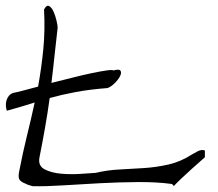

<svg xmlns="http://www.w3.org/2000/svg" viewBox="-52 -641 749 661"><path d="M38.1 -7.8Q19.5 -14.6 14.6 -23.4Q9.8 -32.2 14.6 -53.7Q26.4 -115.2 40.5 -172.4Q54.7 -229.5 67.4 -288.1Q44.9 -281.2 21 -273.9Q-2.9 -266.6 -28.3 -259.8Q-31.2 -266.6 -31.7 -276.4Q-32.2 -286.1 -29.8 -294.9Q-27.3 -303.7 -21.5 -311Q-15.6 -318.4 -5.9 -321.3Q4.9 -323.2 27.3 -329.1Q49.8 -335 79.1 -342.8Q90.8 -407.2 97.2 -472.7Q103.5 -538.1 99.6 -608.4Q108.4 -625 117.2 -620.1Q126 -615.2 132.3 -601.1Q138.7 -586.9 142.6 -569.8Q146.5 -552.7 146.5 -545.9Q140.6 -496.1 135.7 -449.2Q130.9 -402.3 125 -355.5Q160.2 -364.3 196.8 -373.5Q233.4 -382.8 263.7 -389.2Q293.9 -395.5 314.5 -398.4Q335 -401.4 338.9 -398.4Q358.4 -404.3 362.8 -397.5Q367.2 -390.6 361.3 -378.9Q355.5 -367.2 343.3 -355Q331.1 -342.8 318.4 -337.9Q255.9 -333 209 -324.2Q162.1 -315.4 119.1 -303.7Q112.3 -253.9 103.5 -203.6Q94.7 -153.3 84 -99.6Q78.1 -70.3 101.6 -58.1Q125 -45.9 158.7 -43Q192.4 -40 226.6 -42.5Q260.7 -44.9 277.3 -45.9Q318.4 -55.7 360.8 -57.6Q403.3 -59.6 445.3 -62.5Q487.3 -65.4 528.3 -74.7Q569.3 -84 607.4 -108.4Q615.2 -113.3 628.4 -120.1Q641.6 -127 653.3 -123V-99.6Q649.4 -95.7 635.7 -84Q622.1 -72.3 605.5 -57.1Q588.9 -42 572.3 -26.4Q555.7 -10.7 545.9 0Q545.9 -2 543 -4.9Q540 -7.8 538.1 -7.8Q487.3 -14.6 422.9 -14.2Q358.4 -13.7 293 -10.3Q227.5 -6.8 166.5 -2.9Q105.5 1 60.5 0Q57.6 -1 48.8 -3.4Q40 -5.9 38.1 -7.8Z"/></svg>

Font: Give You Glory
Style: Regular
Weight: 400
Designer: Kimberly Geswein
Foundry: Kimberly Geswein
Version: Version 1.002